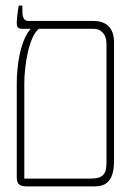

<svg xmlns="http://www.w3.org/2000/svg" viewBox="-20 -667 486 687"><path d="M76 0H318C362 0 388 -22 388 -92V-516C388 -565 362 -592 315 -592H82C67 -592 60 -603 60 -627V-647H47C43 -625 40 -597 40 -585C40 -571 44 -564 59 -564H89V-563C50 -518 40 -424 40 -369V-34C40 -11 47 0 76 0ZM67 -28V-369C67 -429 82 -534 119 -564H314C340 -564 361 -547 361 -509V-86C361 -44 349 -28 304 -28Z"/></svg>

Font: Noto Serif Hebrew Condensed Thin
Style: Regular
Weight: 100
Width: 3
Designer: Monotype Design Team
Foundry: Monotype Imaging Inc.
Version: Version 2.004